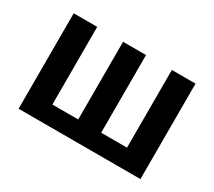

<svg xmlns="http://www.w3.org/2000/svg" viewBox="-104 -713 1008 905"><g transform="rotate(30 400.5 -260.0)"><path d="M69.3 0V-519.5H197.3V-96.7H337.9V-519.5H462.9V-96.7H603.5V-519.5H732.4V0Z"/></g></svg>

Font: GenEi M Gothic v2 Bold
Style: Regular
Weight: 700
Version: Version 2.0